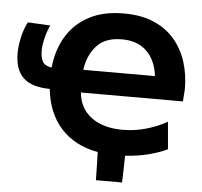

<svg xmlns="http://www.w3.org/2000/svg" viewBox="-58 -789 1056 1002"><g transform="rotate(5 470.0 -288.0)"><path d="M481 152Q480 115 479.5 78.5Q478.5 41.5 477.5 5Q355.5 -17.5 284 -96.5Q212.5 -175.5 199.5 -301.5Q106 -302 61 -344Q16 -386 16 -473.5Q16 -510.5 26.2 -556.5Q36.5 -602.5 55.5 -637.5L173.5 -631.5Q159.5 -604 149.8 -564.5Q140 -525 140 -498.5Q140 -460 152 -439.2Q164 -418.5 199.5 -413.5Q209 -507.5 252 -578.2Q295 -649 370 -688.2Q445 -727.5 550.5 -727.5Q643.5 -727.5 710 -698.2Q776.5 -669 819 -618Q861.5 -567 881.8 -501.5Q902 -436 902 -363.5L897.5 -297H363Q371 -213.5 433 -167.8Q495 -122 596.5 -122Q658 -122 717 -138.5Q776 -155 829 -184.5L841.5 -41.5Q801 -22 745 -7.2Q689 7.5 621.5 11.5Q620.5 47 620 82Q619 117 618 152ZM551.5 -592Q465 -592 420.2 -542.2Q375.5 -492.5 365 -416H740.5Q736 -462 715 -502.2Q694 -542.5 653.8 -567.2Q613.5 -592 551.5 -592Z"/></g></svg>

Font: Heraclito
Style: Bold
Weight: 700
Designer: Kostas Bartsokas (font) & Cristiano Sobral (main changes)
Foundry: Kostas Bartsokas (font) & Cristiano Sobral (main changes)
Version: Version 1.00;July 8, 2020;FontCreator 13.0.0.2655 64-bit